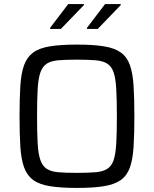

<svg xmlns="http://www.w3.org/2000/svg" viewBox="-20 -915 757 943"><path d="M358 8Q278 8 225.5 -0.5Q173 -9 143 -31Q113 -53 98.5 -92.5Q84 -132 80 -193.5Q76 -255 76 -344Q76 -433 80 -494.5Q84 -556 98.5 -595.5Q113 -635 143 -657Q173 -679 225.5 -687.5Q278 -696 358 -696Q438 -696 490.5 -687.5Q543 -679 573.5 -657Q604 -635 618 -595.5Q632 -556 636 -494.5Q640 -433 640 -344Q640 -255 636 -193.5Q632 -132 618 -92.5Q604 -53 573.5 -31Q543 -9 490.5 -0.5Q438 8 358 8ZM358 -66Q413 -66 449 -69Q485 -72 506.5 -85.5Q528 -99 538 -128.5Q548 -158 551 -210Q554 -262 554 -344Q554 -426 551 -478Q548 -530 538 -559.5Q528 -589 506.5 -602.5Q485 -616 449 -619Q413 -622 358 -622Q303 -622 267 -619Q231 -616 210 -602.5Q189 -589 178.5 -559.5Q168 -530 165 -478Q162 -426 162 -344Q162 -262 165 -210Q168 -158 178.5 -128.5Q189 -99 210 -85.5Q231 -72 267 -69Q303 -66 358 -66ZM226 -773V-778L315 -895H392V-890L279 -773ZM407 -773V-778L496 -895H573V-890L460 -773Z"/></svg>

Font: Saira
Style: Regular
Weight: 400
Designer: Hector Gatti with collaboration of the Omnibus-Type team
Foundry: Omnibus-Type
Version: Version 1.100; ttfautohint (v1.8.3)